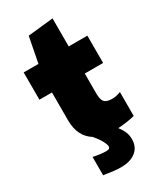

<svg xmlns="http://www.w3.org/2000/svg" viewBox="-232 -812 943 1115"><g transform="rotate(-30 239.5 -254.0)"><path d="M234 220Q210 220 180.5 216.5Q151 213 120 208V85Q142 90 165.5 93Q189 96 205 96Q222 96 227 91Q232 86 232 79Q232 66 219 41.5Q206 17 179 -15Q103 -62 103 -171V-357H19V-540H118L151 -710L321 -728V-540H446V-357H323V-223Q323 -181 337.5 -165.5Q352 -150 389 -150Q416 -150 446 -162V-2Q426 4 395.5 8.5Q365 13 333 15Q354 42 362 64Q370 86 370 109Q370 162 333.5 191Q297 220 234 220Z"/></g></svg>

Font: Encode Sans Normal
Style: Black
Weight: 900
Designer: Pablo Impallari, Andres Torresi
Foundry: Pablo Impallari, Andres Torresi
Version: Version 1.000; ttfautohint (v1.00) -l 8 -r 50 -G 200 -x 14 -